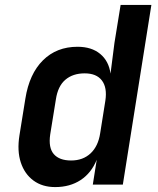

<svg xmlns="http://www.w3.org/2000/svg" viewBox="-20 -750 640 780"><path d="M204 10Q152 10 116 -16.5Q80 -43 64.5 -90Q49 -137 59 -200L83 -349Q99 -450 154.5 -505Q210 -560 295 -560Q352 -560 387 -531Q422 -502 429 -451L445 -576L470 -730H595L479 0H357L373 -101Q351 -47 307.5 -18.5Q264 10 204 10ZM269 -98Q317 -98 348 -127Q379 -156 387 -209L408 -341Q416 -394 394 -423Q372 -452 324 -452Q276 -452 245.5 -426Q215 -400 207 -346L184 -204Q176 -150 198.5 -124Q221 -98 269 -98Z"/></svg>

Font: JetBrains Mono NL
Style: Bold Italic
Weight: 700
Italic angle: -9°
Designer: Philipp Nurullin, Konstantin Bulenkov
Foundry: JetBrains
Version: Version 2.304; ttfautohint (v1.8.4.7-5d5b)